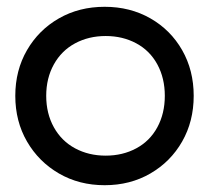

<svg xmlns="http://www.w3.org/2000/svg" viewBox="-20 -530 612 565"><path d="M25 -248Q25 -323 59.5 -382.5Q94 -442 153.5 -476Q213 -510 288 -510Q363 -510 422.5 -476Q482 -442 516 -382.5Q550 -323 550 -248Q550 -173 516 -113.5Q482 -54 422.5 -19.5Q363 15 288 15Q213 15 153.5 -19.5Q94 -54 59.5 -113.5Q25 -173 25 -248ZM465 -248Q465 -300 443 -340.5Q421 -381 381 -402.5Q341 -424 291 -424Q241 -424 201 -402.5Q161 -381 138.5 -340.5Q116 -300 116 -248Q116 -196 138.5 -155.5Q161 -115 201 -93.5Q241 -72 291 -72Q341 -72 381 -93.5Q421 -115 443 -155.5Q465 -196 465 -248Z"/></svg>

Font: AtCorfu Sans
Style: AtCorfu Sans Regular
Weight: 400
Designer: Kostas Teopoulos
Foundry: Kostas Teopoulos
Version: Version 1.00 July 8, 2025, initial release